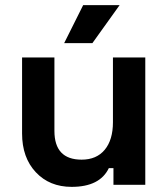

<svg xmlns="http://www.w3.org/2000/svg" viewBox="-20 -720 656 748"><path d="M259 8Q173 8 119.5 -49Q66 -106 66 -200V-496H192V-210Q192 -98 298 -98Q356 -98 388 -136.5Q420 -175 420 -244V-496H546V0H422V-65H404Q369 8 259 8ZM340 -552H230L304 -700H446Z"/></svg>

Font: Rootstock Sans Headline
Style: Bold
Weight: 700
Designer: Florian Karsten
Foundry: Florian Karsten
Version: Version 2.000;FEAKit 1.0